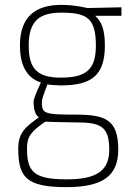

<svg xmlns="http://www.w3.org/2000/svg" viewBox="-20 -530 544 789"><path d="M253 239C402 239 466 193 466 85C466 -39 413 -59 289 -59C158 -59 152 -64 152 -113C152 -126 175 -183 175 -183C187 -181 221 -179 229 -179C354 -179 411 -218 411 -343C411 -412 396 -442 371 -465H479V-500L339 -497C339 -497 287 -510 233 -510C126 -510 62 -462 62 -343C62 -246 102 -206 148 -191C148 -191 118 -128 118 -113C118 -82 124 -58 140 -48C86 -9 55 14 55 80C55 198 87 239 253 239ZM287 -27C388 -27 429 -16 429 85C429 171 378 207 254 207C116 207 91 174 91 79C91 31 108 10 166 -30C166 -30 246 -27 287 -27ZM229 -211C128 -211 98 -253 98 -343C98 -446 144 -478 232 -478C337 -478 374 -456 374 -343C374 -243 333 -211 229 -211Z"/></svg>

Font: TitilliumText22L
Style: 1 wt
Weight: 100
Designer: Campivisivi
Foundry: Campivisivi
Version: 1.000